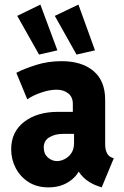

<svg xmlns="http://www.w3.org/2000/svg" viewBox="-20 -810 540 838"><path d="M191.4 7.8Q140.6 7.8 104.2 -15.6Q67.9 -39.1 48.3 -76.9Q28.8 -114.7 28.8 -158.7Q28.8 -234.4 85.4 -278.1Q142.1 -321.8 232.9 -321.8H318.8V-225.6H253.4Q220.2 -225.6 195.6 -210.9Q170.9 -196.3 170.9 -166Q170.9 -138.7 188.7 -122.8Q206.5 -106.9 229 -106.9Q244.6 -106.9 262 -115.5Q279.3 -124 291.3 -141.4Q303.2 -158.7 303.2 -186.5V-253.4L297.9 -274.9V-356.4Q297.9 -386.7 277.6 -402.6Q257.3 -418.5 227.1 -418.5Q196.3 -418.5 159.9 -406Q123.5 -393.6 99.1 -376.5L51.3 -492.2Q85.9 -510.3 137.7 -526.6Q189.5 -543 249 -543Q336.9 -543 387.9 -500.2Q439 -457.5 439 -374V-180.7Q439 -158.7 446 -143.6Q453.1 -128.4 466.3 -123L476.6 -119.1L423.8 7.8L406.7 2Q369.1 -11.2 343.5 -36.4Q317.9 -61.5 313 -87.4L349.1 -60.5H283.2L329.1 -73.7Q316.4 -40 279.5 -16.1Q242.7 7.8 191.4 7.8ZM150.4 -571.8 55.2 -740.7 156.2 -790 230.5 -590.3ZM314 -571.8 219.2 -740.7 322.3 -790 394.5 -590.3Z"/></svg>

Font: Reddit Sans Condensed ExtraBold
Style: Regular
Weight: 800
Designer: Stephen Hutchings
Foundry: Reddit
Version: Version 1.014